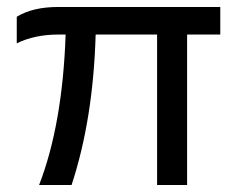

<svg xmlns="http://www.w3.org/2000/svg" viewBox="-20 -530 674 550"><path d="M146 -510H611V-431H516V0H430V-431H254Q247 -188 185 0H92Q159 -173 168 -431H146Q80 -431 28 -406V-482Q74 -510 146 -510Z"/></svg>

Font: Varela
Style: Regular
Weight: 400
Designer: Joe Prince
Foundry: Joe Prince
Version: Version 1.000